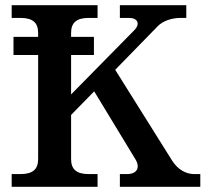

<svg xmlns="http://www.w3.org/2000/svg" viewBox="-20 -720 813 740"><path d="M254 -107V-277L343 -368L502 -106C521 -75 509 -49 469 -49H442V0H752V-49H729C697 -49 666 -66 644 -100L424 -451L586 -617C607 -640 643 -651 677 -651H698V-700H442V-651H477C510 -651 522 -629 498 -604L254 -356V-508H342V-578H254V-593C254 -633 275 -651 323 -651H356V-700H25V-651H58C106 -651 127 -633 127 -593V-578H32V-508H127V-107C127 -67 106 -49 58 -49H25V0H356V-49H323C275 -49 254 -67 254 -107Z"/></svg>

Font: LT Superior Serif Semibold
Style: Regular
Weight: 600
Designer: Daniel Lyons
Foundry: LyonsType
Version: Version 2.120;FEAKit 1.0